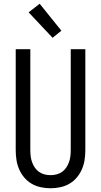

<svg xmlns="http://www.w3.org/2000/svg" viewBox="-20 -998 540 1026"><path d="M250 8Q224 8 198 2.5Q172 -3 149.5 -16Q127 -29 110 -49Q93 -69 82.5 -93Q72 -117 68 -143Q64 -169 64 -195V-735H142V-195Q142 -179 144 -162.5Q146 -146 151.5 -131Q157 -116 166 -102.5Q175 -89 188.5 -79.5Q202 -70 218 -66Q234 -62 250 -62Q266 -62 282 -66Q298 -70 311.5 -79.5Q325 -89 334 -102.5Q343 -116 348.5 -131Q354 -146 356 -162.5Q358 -179 358 -195V-735H436V-195Q436 -169 432 -143Q428 -117 417.5 -93Q407 -69 390 -49Q373 -29 350.5 -16Q328 -3 302 2.5Q276 8 250 8ZM261 -796 133 -932 192 -978 308 -834Z"/></svg>

Font: Iosevka srxl
Style: Regular
Weight: 400
Monospace: yes
Designer: Belleve Invis
Foundry: Belleve Invis
Version: Version 33.0.1; ttfautohint (v1.8.3)